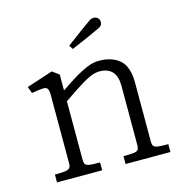

<svg xmlns="http://www.w3.org/2000/svg" viewBox="-92 -673 716 757"><g transform="rotate(-15 266.0 -295.0)"><path d="M393 -61V-302Q393 -379.5 322.5 -379.5Q298.5 -379.5 265.2 -360.8Q232 -342 166.5 -297V-341Q207 -368.5 232.5 -384Q258 -399.5 283.5 -410Q309 -420.5 331.5 -420.5Q385.5 -420.5 416.8 -393Q448 -365.5 448 -299.5V-61Q448 -47 452.5 -41.2Q457 -35.5 469.5 -33.8Q482 -32 512 -32V0H329V-32Q359 -32 371.5 -33.8Q384 -35.5 388.5 -41.2Q393 -47 393 -61ZM114.5 -58V-340Q114.5 -359 109.2 -365.8Q104 -372.5 91 -372Q78 -371.5 45 -366L35 -393L142 -428L169.5 -408V-61Q169.5 -47 174 -41.2Q178.5 -35.5 191 -33.8Q203.5 -32 233.5 -32V0H49V-32Q76 -32 89.2 -33.5Q102.5 -35 108.5 -40.5Q114.5 -46 114.5 -58ZM340 -585Q344 -587.5 347.5 -588.5Q351 -589.5 355.5 -589.5Q365.5 -589.5 372.5 -583.2Q379.5 -577 379.5 -567Q379.5 -558.5 375.8 -553.5Q372 -548.5 364 -544.5Q343 -534.5 306.8 -518.5Q270.5 -502.5 245.5 -492L235 -508Q256 -524 295.2 -552.8Q334.5 -581.5 340 -585Z"/></g></svg>

Font: Didactic
Style: Regular
Weight: 400
Designer: Tyler Finck
Foundry: Etcetera Type Co
Version: Version 3.007;FEAKit 1.0